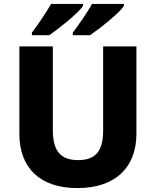

<svg xmlns="http://www.w3.org/2000/svg" viewBox="-20 -1017 796 981"><path d="M613 -987V-997H450C426 -952 380 -888 352 -850V-837H440C491 -872 592 -952 613 -987ZM404 -987V-997H241C216 -952 171 -888 143 -850V-837H232C282 -872 383 -952 404 -987ZM677 -333V-780H507V-352C507 -245 469 -199 379 -199C294 -199 250 -241 250 -351V-780H79V-332C79 -161 183 -56 375 -56C578 -56 677 -170 677 -333Z"/></svg>

Font: Noto Sans Malayalam UI ExtraBold
Style: Regular
Weight: 800
Designer: Jelle Bosma - Monotype Design Team
Foundry: Monotype Imaging Inc.
Version: Version 2.104